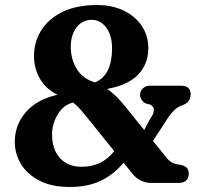

<svg xmlns="http://www.w3.org/2000/svg" viewBox="-20 -732 798 765"><path d="M507.5 -40 472.5 -83.5Q433 -36.5 381.5 -11.8Q330 13 257.5 13Q187 13 138.2 -11.8Q89.5 -36.5 64.2 -77.5Q39 -118.5 39 -167Q39 -234.5 83 -285.2Q127 -336 209 -354.5Q164 -376.5 139.8 -417.2Q115.5 -458 115.5 -509Q115.5 -565.5 144.8 -611.8Q174 -658 230 -685Q286 -712 366 -712Q426.5 -712 472.8 -689.8Q519 -667.5 545 -628.5Q571 -589.5 571 -540Q571 -478.5 531.5 -436Q492 -393.5 407 -377.5Q426.5 -364.5 444.8 -346.2Q463 -328 484 -301.5L554.5 -214L578.5 -259Q594 -281 593 -294.5Q592 -308 579 -315L559 -320.5Q548 -327 543 -336.2Q538 -345.5 538 -354.5Q538 -369 549.2 -379.8Q560.5 -390.5 576.5 -390.5H700.5Q739.5 -390.5 739.5 -356.5Q739.5 -344 733.8 -332.8Q728 -321.5 711.5 -314.5Q691 -308 677.8 -296.2Q664.5 -284.5 649.5 -263L589.5 -170.5L639.5 -108.5Q652 -92 664.5 -85Q677 -78 695 -76Q712.5 -73.5 722.2 -65.2Q732 -57 732 -40Q732 -3 689 -3H585Q537 -3 507.5 -40ZM346 -653Q307.5 -653 284.8 -622.5Q262 -592 262 -546.5Q262 -498 283.8 -460.5Q305.5 -423 347.5 -407.5Q353 -405.5 358 -403.5Q393.5 -418 410 -453Q426.5 -488 426.5 -537.5Q426.5 -591.5 403.2 -622.2Q380 -653 346 -653ZM187.5 -196.5Q187.5 -136 219.2 -101.8Q251 -67.5 305.5 -67.5Q387 -67.5 435 -130L335 -254Q316.5 -277 302 -294Q287.5 -311 271.5 -323.5Q232.5 -314 210 -276.2Q187.5 -238.5 187.5 -196.5Z"/></svg>

Font: Fraunces 9pt S100 SemiBold
Style: Regular
Weight: 600
Version: Version 1.000; ttfautohint (v1.8.3)